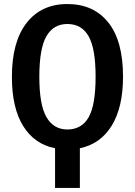

<svg xmlns="http://www.w3.org/2000/svg" viewBox="-20 -726 668 952"><path d="M590 -346Q590 -194 534 -103Q478 -12 376 9V206H253V9Q151 -11 95 -101Q39 -191 39 -345Q39 -519 112 -612.5Q185 -706 314 -706Q444 -706 517 -614.5Q590 -523 590 -346ZM314 -84Q385 -84 419.5 -144.5Q454 -205 454 -346Q454 -485 419.5 -546Q385 -607 314 -607Q245 -607 210 -546Q175 -485 175 -345Q175 -206 210.5 -145Q246 -84 314 -84Z"/></svg>

Font: Fira Sans Condensed Medium
Style: Regular
Weight: 500
Width: 3
Designer: Carrois Corporate & Edenspiekermann AG
Foundry: Carrois Corporate GbR & Edenspiekermann AG
Version: Version 4.203;PS 004.203;hotconv 1.0.88;makeotf.lib2.5.64775